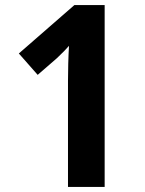

<svg xmlns="http://www.w3.org/2000/svg" viewBox="-20 -734 571 754"><path d="M391 0H247V-416Q247 -444 248 -483.5Q249 -523 251 -554Q248 -550 232.5 -534Q217 -518 204 -506L128 -440L54 -524L272 -714H391Z"/></svg>

Font: Noto Sans Gujarati UI SemiCondensed
Style: Bold
Weight: 700
Width: 4
Designer: Jelle Bosma - Monotype Design Team, Universal Thirst
Foundry: Monotype Imaging Inc.
Version: Version 2.106; ttfautohint (v1.8.4.7-5d5b)